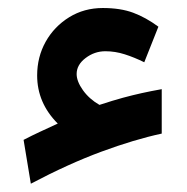

<svg xmlns="http://www.w3.org/2000/svg" viewBox="-20 -411 465 477"><path d="M170.4 -227.1Q170.4 -209 186 -187Q201.7 -165 227.1 -150.4Q261.2 -161.6 285.6 -168.2Q310.1 -174.8 332.3 -179.7Q354.5 -184.6 381.8 -189.5V-79.1Q314 -64.5 231.9 -34.2Q149.9 -3.9 56.6 45.4L38.6 -63.5Q60.1 -74.7 79.6 -83.7Q99.1 -92.8 123.5 -104Q72.3 -155.3 72.3 -223.6Q72.3 -269.5 93.5 -307.4Q114.7 -345.2 151.9 -368.2Q189 -391.1 235.4 -391.1Q279.3 -391.1 310.8 -379.4Q342.3 -367.7 373.5 -344.7L338.4 -256.3Q313.5 -268.6 289.8 -276.1Q266.1 -283.7 241.7 -283.7Q214.8 -283.7 192.6 -266.8Q170.4 -250 170.4 -227.1Z"/></svg>

Font: Vazirmatn RD SemiBold
Style: Regular
Weight: 600
Designer: Saber Rastikerdar
Foundry: Saber Rastikerdar
Version: Version 32.102